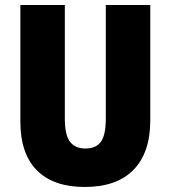

<svg xmlns="http://www.w3.org/2000/svg" viewBox="-20 -734 679 764"><path d="M578 -255Q578 -127 511.5 -58.5Q445 10 317 10Q193 10 127 -56Q61 -122 61 -251V-714H238V-261Q238 -197 258.5 -170Q279 -143 320 -143Q362 -143 381.5 -170Q401 -197 401 -262V-714H578Z"/></svg>

Font: Noto Sans Khmer UI Condensed Black
Style: Regular
Weight: 900
Width: 3
Designer: Danh Hong and the Monotype Design Team
Foundry: Monotype Imaging Inc.
Version: Version 2.002; ttfautohint (v1.8.4.7-5d5b)